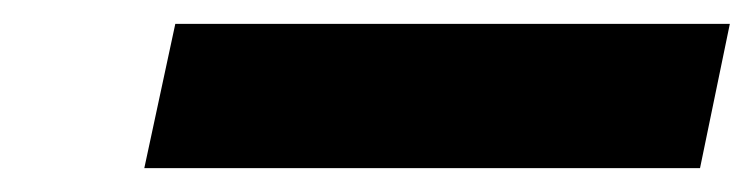

<svg xmlns="http://www.w3.org/2000/svg" viewBox="-20 -901 632 161"><path d="M127 -881H592L567 -760H101Z"/></svg>

Font: Noto Sans UI CondBlack
Style: Italic
Weight: 900
Width: 3
Italic angle: -12°
Designer: Monotype Design Team
Foundry: Monotype Imaging Inc.
Version: Version 1.001